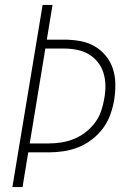

<svg xmlns="http://www.w3.org/2000/svg" viewBox="-20 -755 540 775"><path d="M30 0 152 -735H192L169 -595H239Q271 -595 302.5 -589.5Q334 -584 360.5 -569Q387 -554 406.5 -530.5Q426 -507 435.5 -478Q445 -449 445.5 -417Q446 -385 441 -352Q436 -323 425.5 -293Q415 -263 396 -237.5Q377 -212 351 -192Q325 -172 296 -160.5Q267 -149 236.5 -144.5Q206 -140 176 -140H94L71 0ZM100 -176H176Q202 -176 227.5 -180Q253 -184 278 -194Q303 -204 325 -221Q347 -238 363.5 -260Q380 -282 388.5 -307.5Q397 -333 401 -358Q406 -385 405.5 -411Q405 -437 397.5 -461Q390 -485 374.5 -504.5Q359 -524 337.5 -536.5Q316 -549 290.5 -554Q265 -559 239 -559H163Z"/></svg>

Font: Iosevka SS04 XLt Obl
Style: Regular
Weight: 200
Italic angle: -9°
Monospace: yes
Designer: Belleve Invis
Foundry: Belleve Invis
Version: Version 19.0.0; ttfautohint (v1.8.4)